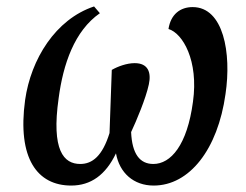

<svg xmlns="http://www.w3.org/2000/svg" viewBox="-20 -566 765 596"><path d="M58 -256C33 -74 96 10 201 10C262 10 308 -23 340 -90C351 -29 395 10 457 10C568 10 656 -102 680 -274C699 -401 674 -544 578 -544C540 -544 510 -522 503 -476C547 -463 597 -378 579 -250C561 -115 510 -57 456 -57C414 -57 390 -88 387 -156C403 -190 433 -261 442 -304C450 -341 440 -370 398 -370C374 -370 346 -360 327 -349C325 -297 322 -215 320 -153C298 -82 267 -57 229 -57C178 -57 139 -99 162 -261C176 -367 211 -470 290 -525L272 -546C152 -506 76 -382 58 -256Z"/></svg>

Font: Noto Serif Condensed Medium
Style: Italic
Weight: 500
Width: 3
Italic angle: -12°
Designer: Monotype Design Team
Foundry: Monotype Imaging Inc.
Version: Version 2.013